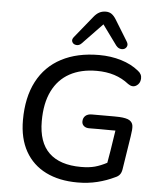

<svg xmlns="http://www.w3.org/2000/svg" viewBox="-61 -965 850 1026"><g transform="rotate(5 364.5 -451.5)"><path d="M73.9 -297.8Q73.9 -419.4 118.5 -505Q163.2 -590.6 247.9 -634.9Q332.5 -679.3 449.9 -679.3Q513.3 -679.3 568.3 -662.5Q623.4 -645.7 661.9 -614.4Q685 -597.8 683.4 -571.9Q681.7 -546.1 661.3 -533.8Q640.9 -521.6 617 -538.6Q581.9 -566.5 539 -580.2Q496.1 -593.8 444.4 -593.8Q359.8 -593.8 299.3 -560.6Q238.8 -527.4 206.7 -462.1Q174.6 -396.9 174.6 -300.9Q174.6 -186.9 233 -131Q291.5 -75 404.8 -75Q448.1 -75 478.9 -83.4Q509.6 -91.8 544.1 -110Q554.2 -114.4 564 -118.4L536.6 -72.3Q547.6 -134.7 554.3 -175.6Q561.1 -216.5 567.7 -262.6L571.1 -284.6Q560.8 -284.2 551 -284.4Q541.1 -284.6 525.7 -284.6Q502.2 -284.6 482 -284.9Q461.9 -285.2 433.1 -284.6Q413.7 -283.9 402.4 -293.2Q391.1 -302.4 391.1 -317.3Q391.1 -336.7 403.5 -348.1Q416 -359.4 437.7 -359.4H558.5Q575.4 -359.4 585.7 -358.8Q625 -356.6 640.8 -346.4Q656.7 -336.1 659.2 -318.2Q661.7 -300.3 655.2 -261.4L627.2 -82.2Q624.3 -63.8 615.8 -53.1Q607.3 -42.3 591.5 -36.1Q549 -15.3 499.4 -3Q449.7 9.3 392.8 9.3Q294.5 9.3 222.9 -26.3Q151.4 -61.9 112.6 -130.6Q73.9 -199.3 73.9 -297.8ZM306.1 -762.9 400.7 -879.4Q414.7 -897 430.1 -905.1Q445.5 -913.3 465 -913.3Q483.2 -913.3 496.2 -904.2Q509.3 -895.1 521.1 -875.6L589.8 -763.8Q600.2 -747.3 591.7 -734Q583.3 -720.7 566 -721.1Q548.6 -721.5 536 -737.4L457.9 -844.5L350.8 -733.1Q338.2 -720.1 322.6 -721.9Q307 -723.6 300.7 -736Q294.4 -748.3 306.1 -762.9Z"/></g></svg>

Font: SN Pro Thin
Style: Italic
Weight: 200
Italic angle: -9°
Designer: Tobias Whetton
Foundry: Supernotes
Version: Version 1.003;Glyphs 3.3 (3324)